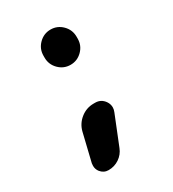

<svg xmlns="http://www.w3.org/2000/svg" viewBox="-165 -670 763 849"><g transform="rotate(-30 216.5 -245.5)"><path d="M141.6 -484.4V-494.1Q141.6 -529.3 166.5 -554.2Q191.4 -579.1 226.1 -579.1Q260.7 -579.1 285.6 -554.2Q310.5 -529.3 310.5 -494.1V-484.4Q310.5 -449.2 285.6 -424.3Q260.7 -399.4 226.1 -399.4Q191.4 -399.4 166.5 -424.3Q141.6 -449.2 141.6 -484.4ZM228.5 27.3Q217.8 54.7 193.4 71.3Q168.9 87.9 138.7 87.9Q114.3 87.9 98.6 68.4Q87.9 54.7 87.9 37.1Q87.9 31.2 88.9 24.4L123 -117.2Q131.8 -153.3 161.1 -176.8Q190.4 -200.2 227.5 -200.2H235.4Q265.6 -200.2 283.2 -174.8Q293 -160.2 293 -143.6Q293 -132.8 288.1 -121.1Z"/></g></svg>

Font: Gen Jyuu GothicX Bold
Style: Bold
Weight: 700
Designer: Ryoko NISHIZUKA (kana &amp; ideographs); Paul D. Hunt (Latin, Greek &amp; Cyrillic); Wenlong ZHANG (bopomofo); Sandoll C
Version: Version 1.058.20140828